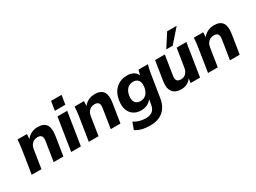

<svg xmlns="http://www.w3.org/2000/svg" viewBox="-49 -1561 3451 2584"><g transform="rotate(-30 1676.5 -268.5)"><path d="M22 0 81 -375Q90 -439 94 -507H240L236 -432Q267 -474 312.5 -495.5Q358 -517 412 -517Q596 -517 561 -298L514 0H363L410 -298Q419 -353 401 -376.5Q383 -400 343 -400Q292 -400 259 -369Q226 -338 218 -286L173 0Z M722 -590 745 -731H908L885 -590ZM635 0 715 -507H866L786 0Z M909 0 968 -375Q977 -439 981 -507H1127L1123 -432Q1154 -474 1199.5 -495.5Q1245 -517 1299 -517Q1483 -517 1448 -298L1401 0H1250L1297 -298Q1306 -353 1288 -376.5Q1270 -400 1230 -400Q1179 -400 1146 -369Q1113 -338 1105 -286L1060 0Z M1737 224Q1596 224 1513 166L1553 57Q1590 83 1637.5 96.5Q1685 110 1734 110Q1804 110 1840 78.5Q1876 47 1886 -13L1899 -92Q1874 -56 1831.5 -34.5Q1789 -13 1736 -13Q1668 -13 1619 -45Q1570 -77 1548.5 -137Q1527 -197 1541 -282Q1560 -396 1630 -456.5Q1700 -517 1801 -517Q1857 -517 1898.5 -493Q1940 -469 1953 -428L1974 -507H2120Q2111 -474 2103.5 -440.5Q2096 -407 2091 -375L2036 -30Q2017 93 1941.5 158.5Q1866 224 1737 224ZM1788 -126Q1842 -126 1877.5 -161.5Q1913 -197 1924 -263Q1934 -332 1907.5 -367.5Q1881 -403 1828 -403Q1774 -403 1738 -368Q1702 -333 1691 -267Q1680 -198 1707 -162Q1734 -126 1788 -126Z M2168 0ZM2346 11Q2252 11 2210 -44Q2168 -99 2184 -204L2232 -507H2383L2335 -205Q2327 -153 2344.5 -130Q2362 -107 2405 -107Q2453 -107 2483.5 -138.5Q2514 -170 2522 -223L2567 -507H2718L2638 0H2491L2501 -67Q2472 -29 2433.5 -9Q2395 11 2346 11ZM2434 -556 2566 -761H2714L2534 -556Z M2762 0 2821 -375Q2830 -439 2834 -507H2980L2976 -432Q3007 -474 3052.5 -495.5Q3098 -517 3152 -517Q3336 -517 3301 -298L3254 0H3103L3150 -298Q3159 -353 3141 -376.5Q3123 -400 3083 -400Q3032 -400 2999 -369Q2966 -338 2958 -286L2913 0Z"/></g></svg>

Font: Winston
Style: Bold Italic
Weight: 700
Italic angle: -9°
Designer: Original fonts by Vernon Adams / Changes by Cristiano Sobral
Foundry: Original fonts by Vernon Adams / Changes by Cristiano Sobral
Version: Version 2.503;July 17, 2020;FontCreator 13.0.0.2655 64-bit